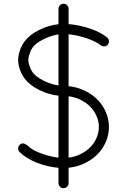

<svg xmlns="http://www.w3.org/2000/svg" viewBox="-20 -897 678 1025"><path d="M292.2 -440.7V-713.4Q251.5 -707.3 211.7 -687.1Q171.9 -667 154.3 -643.6Q145.5 -632.1 138.2 -610.8Q130.9 -589.6 130.9 -576.9Q130.9 -564.2 138.2 -543.1Q145.5 -522 154.3 -510.5Q171.9 -487.1 211.7 -466.9Q251.5 -446.8 292.2 -440.7ZM346.2 -383.1V-55.4Q380.6 -59.8 410.8 -74.7Q440.9 -89.6 462.2 -111.3Q483.4 -133.1 495.6 -161.1Q507.8 -189.2 507.8 -219.2Q507.8 -249.3 495.6 -277.3Q483.4 -305.4 462.2 -327.1Q440.9 -348.9 410.8 -363.8Q380.6 -378.7 346.2 -383.1ZM346.2 -850.1V-768.3Q403.3 -763.9 460.6 -744.4Q517.8 -724.9 552 -696.8Q560.5 -689.7 561.5 -678.6Q562.5 -667.5 555.7 -658.9Q548.6 -650.4 537.5 -649.4Q526.4 -648.4 517.8 -655.3Q493.4 -675.3 443.7 -692.4Q394 -709.5 346.2 -714.1V-437Q390.4 -432.6 430.1 -413.9Q469.7 -395.3 498.7 -366.8Q527.6 -338.4 544.6 -299.9Q561.5 -261.5 561.5 -219.2Q561.5 -177 544.6 -138.5Q527.6 -100.1 498.7 -71.7Q469.7 -43.2 430.1 -24.5Q390.4 -5.9 346.2 -1.5V80.8Q346.2 91.8 338.3 99.7Q330.3 107.7 319.3 107.7Q308.3 107.7 300.3 99.7Q292.2 91.8 292.2 80.8V-1.2Q232.2 -6.3 176 -28.8Q119.9 -51.3 85 -84.7Q77.1 -92.3 76.9 -103.6Q76.7 -115 84.2 -122.8Q90.6 -129.4 97.7 -131Q104.7 -132.6 111.7 -129.3Q118.7 -126 123.9 -122.4Q129.2 -118.9 135.7 -112.9Q142.3 -106.9 144.5 -105.2Q168.2 -88.6 210.6 -74.3Q252.9 -60.1 292.2 -55.4V-386.2Q238.8 -392.1 188.4 -417.1Q137.9 -442.1 111.1 -478Q95.9 -498 86.4 -525.4Q76.9 -552.7 76.9 -576.9Q76.9 -601.1 86.4 -628.4Q95.9 -655.8 111.1 -675.8Q137.9 -711.7 188.4 -736.8Q238.8 -762 292.2 -767.8V-850.1Q292.2 -861.1 300.3 -869Q308.3 -877 319.3 -877Q330.3 -877 338.3 -869Q346.2 -861.1 346.2 -850.1Z"/></svg>

Font: Tecnico
Style: Fino
Weight: 400
Version: Version 1.3